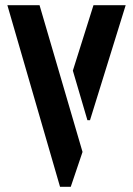

<svg xmlns="http://www.w3.org/2000/svg" viewBox="-20 -720 513 740"><path d="M211.4 0 8.4 -700H132.4L298.1 -134.4L252.7 0ZM316.9 -256.8 260.8 -447.7 340.3 -700H464.4L326.9 -256.8Z"/></svg>

Font: Stick No Bills ExtraLight
Style: Regular
Weight: 200
Designer: Kosala Senevirathne, Siva Puranthara, Lasantha Premarathna, Tharique Azeez
Foundry: mooniak
Version: Version 2.000